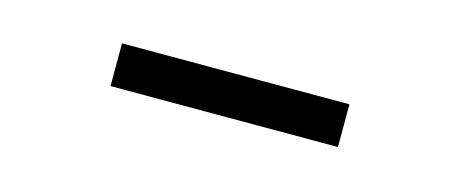

<svg xmlns="http://www.w3.org/2000/svg" viewBox="-23 -449 585 243"><g transform="rotate(15 270.0 -328.0)"><path d="M119 -356H417V-300H119Z"/></g></svg>

Font: IBM 3270
Style: Regular
Weight: 400
Monospace: yes
Version: Version 2.3.1